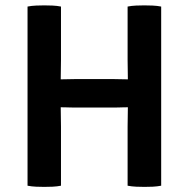

<svg xmlns="http://www.w3.org/2000/svg" viewBox="-20 -708 719 732"><path d="M266 -298Q260.5 -298 249.8 -298.2Q239 -298.5 228.2 -298.8Q217.5 -299 211.5 -299Q193 -299 173.8 -298.5Q154.5 -298 135.5 -298V-406.5Q154.5 -406.5 173.8 -406Q193 -405.5 211.5 -405.5Q217.5 -405.5 228.2 -405.8Q239 -406 249.8 -406.2Q260.5 -406.5 266 -406.5H413.5Q419.5 -406.5 430 -406.2Q440.5 -406 451.2 -405.8Q462 -405.5 467.5 -405.5Q486 -405.5 505.5 -406Q525 -406.5 544 -406.5V-298Q525 -298 505.5 -298.5Q486 -299 467.5 -299Q462 -299 451.2 -298.8Q440.5 -298.5 430 -298.2Q419.5 -298 413.5 -298ZM212.5 0Q197.5 3 180 3.8Q162.5 4.5 148.5 4.5Q136 4.5 118 3.8Q100 3 85 0V-683Q100 -686 118 -686.8Q136 -687.5 148.5 -687.5Q162.5 -687.5 180 -686.8Q197.5 -686 212.5 -683V-479.5Q212.5 -458.5 212 -442.2Q211.5 -426 211.5 -405.5V-299Q211.5 -279 212 -262.5Q212.5 -246 212.5 -225ZM466.5 -225Q466.5 -246 467 -262.5Q467.5 -279 467.5 -299V-405.5Q467.5 -426 467 -442.2Q466.5 -458.5 466.5 -479.5V-683Q481.5 -686 499 -686.8Q516.5 -687.5 530 -687.5Q543.5 -687.5 561.5 -686.8Q579.5 -686 594.5 -683V0Q578.5 3 562 3.8Q545.5 4.5 531 4.5Q517.5 4.5 499.8 3.8Q482 3 466.5 0Z"/></svg>

Font: Signika Negative Light SemiBold
Style: Regular
Weight: 600
Version: Version 2.001